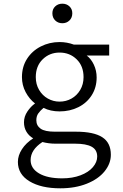

<svg xmlns="http://www.w3.org/2000/svg" viewBox="-20 -773 668 1041"><path d="M77 105Q77 70 99 36Q121 2 160 -23Q137 -36 123.5 -58.5Q110 -81 110 -110Q110 -141 128.5 -168.5Q147 -196 170 -212Q139 -236 119 -273.5Q99 -311 99 -355Q99 -411 126.5 -454Q154 -497 201 -521Q248 -545 303 -545Q343 -545 381 -531H572V-472H450Q474 -454 489 -422Q504 -390 504 -353Q504 -299 477.5 -257Q451 -215 405 -192Q359 -169 303 -169Q254 -169 216 -188Q198 -173 187.5 -158Q177 -143 177 -121Q177 -92 200 -75.5Q223 -59 278 -59H392Q488 -59 534.5 -29Q581 1 581 66Q581 114 547 156Q513 198 450.5 223Q388 248 307 248Q203 248 140 210Q77 172 77 105ZM507 76Q507 39 477 22.5Q447 6 387 6H280Q245 6 210 -3Q146 39 146 95Q146 140 191.5 167Q237 194 317 194Q373 194 416.5 177.5Q460 161 483.5 133.5Q507 106 507 76ZM433 -355Q433 -415 395.5 -451.5Q358 -488 303 -488Q249 -488 211.5 -451.5Q174 -415 174 -355Q174 -316 192 -285.5Q210 -255 239.5 -238.5Q269 -222 303 -222Q338 -222 367.5 -238.5Q397 -255 415 -285.5Q433 -316 433 -355ZM264 -701Q264 -724 279.5 -738.5Q295 -753 318 -753Q341 -753 356.5 -738.5Q372 -724 372 -701Q372 -677 356.5 -662Q341 -647 318 -647Q295 -647 279.5 -662Q264 -677 264 -701Z"/></svg>

Font: Nebula Sans Book
Style: Regular
Weight: 400
Designer: Paul D. Hunt for Adobe (as Source Sans)
Foundry: Nebula Entertainment & Broadcasting LLC
Version: Version 1.010